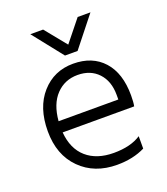

<svg xmlns="http://www.w3.org/2000/svg" viewBox="-133 -805 784 903"><g transform="rotate(-20 259.5 -353.5)"><path d="M306 -562H243L124 -712H188L275 -605L361 -712H425ZM109 -282H408V-305Q408 -374 369.5 -415Q331 -456 266.5 -456Q202 -456 159 -411Q116 -366 109 -282ZM299 5Q186 5 115.5 -65.5Q45 -136 45 -254.5Q45 -373 107 -443Q169 -513 265 -513Q361 -513 416 -452Q471 -391 471 -280Q471 -246 467 -226H109Q116 -142 167 -97.5Q218 -53 303 -53Q388 -53 439 -87V-25Q379 5 299 5Z"/></g></svg>

Font: Hind Kochi Light
Style: Regular
Weight: 300
Designer: Dhruvi Tolia
Foundry: Indian Type Foundry
Version: Version 0.702;PS 1.0;hotconv 1.0.81;makeotf.lib2.5.63406